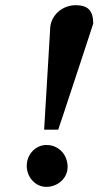

<svg xmlns="http://www.w3.org/2000/svg" viewBox="-20 -707 420 739"><path d="M240.2 -64.9Q240.2 -48.3 233.6 -34.2Q227.1 -20 215.8 -9.8Q204.6 0.5 189.7 6.3Q174.8 12.2 158.2 12.2Q142.1 12.2 128.4 5.6Q114.7 -1 104.5 -12.2Q94.2 -23.4 88.6 -38.1Q83 -52.7 83 -68.8Q83 -85.4 88.9 -99.9Q94.7 -114.3 105 -125.2Q115.2 -136.2 129.2 -142.6Q143.1 -148.9 159.2 -148.9Q177.2 -148.9 192.1 -142.1Q207 -135.3 217.8 -123.8Q228.5 -112.3 234.4 -96.9Q240.2 -81.5 240.2 -64.9ZM338.9 -616.2Q313.5 -538.6 289.1 -464.4Q278.8 -432.6 267.3 -398.4Q255.9 -364.3 244.9 -330.6Q233.9 -296.9 223.4 -265.4Q212.9 -233.9 204.1 -208H149.9L172.9 -592.8Q172.9 -613.8 181.2 -631.1Q189.5 -648.4 203.1 -660.9Q216.8 -673.3 234.6 -680.2Q252.4 -687 271 -687Q307.6 -687 323.2 -669.9Q338.9 -652.8 338.9 -616.2Z"/></svg>

Font: Charis SIL Afr
Style: Bold Italic
Weight: 700
Italic angle: -11°
Foundry: SIL International
Version: Version 5.000